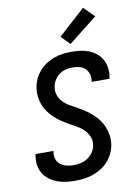

<svg xmlns="http://www.w3.org/2000/svg" viewBox="-105 -1054 810 1129"><g transform="rotate(-10 300.0 -489.0)"><path d="M251 8Q223 8 196 4.5Q169 1 144 -8.5Q119 -18 97.5 -34Q76 -50 62.5 -72.5Q49 -95 45 -122Q41 -149 46 -177L48 -187H155L154 -182Q150 -160 156.5 -139.5Q163 -119 179 -106.5Q195 -94 216 -89Q237 -84 259 -84Q280 -84 301.5 -89Q323 -94 342 -106.5Q361 -119 374 -138.5Q387 -158 390 -179Q395 -206 385 -230.5Q375 -255 357.5 -272.5Q340 -290 317.5 -302.5Q295 -315 273 -327.5Q251 -340 230 -354Q209 -368 190.5 -385Q172 -402 157 -422.5Q142 -443 132.5 -466.5Q123 -490 120 -516.5Q117 -543 121 -570Q125 -596 136 -620.5Q147 -645 165 -666Q183 -687 206.5 -702.5Q230 -718 255.5 -727Q281 -736 307 -739.5Q333 -743 358 -743Q386 -743 413 -739.5Q440 -736 463.5 -726.5Q487 -717 507.5 -700.5Q528 -684 540 -661.5Q552 -639 556 -612Q560 -585 555 -558L553 -548H446L447 -553Q451 -575 445 -594.5Q439 -614 425 -627.5Q411 -641 391 -646Q371 -651 350 -651Q329 -651 308.5 -646Q288 -641 270.5 -628Q253 -615 241.5 -596Q230 -577 227 -557Q222 -529 231.5 -504.5Q241 -480 259 -462.5Q277 -445 299.5 -433Q322 -421 344 -408.5Q366 -396 387 -381.5Q408 -367 426.5 -350Q445 -333 459.5 -312.5Q474 -292 483.5 -268.5Q493 -245 496.5 -218.5Q500 -192 496 -165Q492 -139 480 -113.5Q468 -88 449 -67Q430 -46 406 -31Q382 -16 356.5 -7.5Q331 1 304 4.5Q277 8 251 8ZM363 -789 312 -841 472 -986 534 -924Z"/></g></svg>

Font: Iosevka Aile Semibold Oblique
Style: Regular
Weight: 600
Italic angle: -9°
Designer: Belleve Invis
Foundry: Belleve Invis
Version: Version 31.1.0; ttfautohint (v1.8.4)